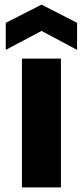

<svg xmlns="http://www.w3.org/2000/svg" viewBox="-20 -812 359 832"><path d="M75 -558H244V0H75ZM314 -596 160 -678 5 -596V-713L160 -792L314 -713Z"/></svg>

Font: Parkinsans Light
Style: Bold
Weight: 700
Version: Version 1.000